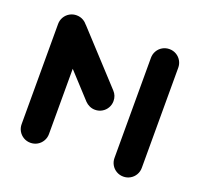

<svg xmlns="http://www.w3.org/2000/svg" viewBox="-97 -626 764 734"><g transform="rotate(20 285.0 -259.5)"><path d="M96.3 -518.5Q111.5 -518.5 124.3 -511.1Q137 -503.7 144.4 -490.9Q151.9 -478.1 151.9 -463V-55.6Q151.9 -40.4 144.4 -27.6Q137 -14.8 124.3 -7.4Q111.5 0 96.3 0Q81.1 0 68.3 -7.4Q55.6 -14.8 48.1 -27.6Q40.7 -40.4 40.7 -55.6V-463Q40.7 -478.1 48.1 -490.9Q55.6 -503.7 68.3 -511.1Q81.1 -518.5 96.3 -518.5ZM340.7 -258.5Q340.7 -243.3 333.3 -230.6Q325.9 -217.8 313.1 -210.4Q300.4 -203 285.2 -203Q273.3 -203 262.8 -207.8Q252.2 -212.6 244.4 -220.7L60.7 -420.4Q53.7 -427.8 49.6 -437.6Q45.6 -447.4 45.6 -458.1Q45.6 -473.3 53.1 -486.1Q60.7 -498.9 73.5 -506.3Q86.3 -513.7 101.1 -513.7Q113 -513.7 123.5 -508.9Q134.1 -504.1 141.9 -495.9L325.9 -296.3Q340.7 -280.4 340.7 -258.5ZM474.1 -518.5Q489.3 -518.5 502 -511.1Q514.8 -503.7 522.2 -490.9Q529.6 -478.1 529.6 -463V-55.6Q529.6 -40.4 522.2 -27.6Q514.8 -14.8 502 -7.4Q489.3 0 474.1 0Q458.9 0 446.1 -7.4Q433.3 -14.8 425.9 -27.6Q418.5 -40.4 418.5 -55.6V-463Q418.5 -478.1 425.9 -490.9Q433.3 -503.7 446.1 -511.1Q458.9 -518.5 474.1 -518.5Z"/></g></svg>

Font: 26F Galaxy Sans
Style: Regular
Weight: 400
Designer: C₂₉H₂₅N₃O₅
Version: Version 1.100;FEAKit 1.0